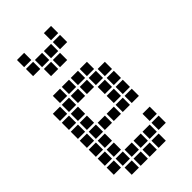

<svg xmlns="http://www.w3.org/2000/svg" viewBox="-203 -703 757 757"><g transform="rotate(-45 175.0 -325.0)"><path d="M55 -45V-5H95V-45ZM105 -45V-5H145V-45ZM155 -45V-5H195V-45ZM205 -45V-5H245V-45ZM5 -95V-55H45V-95ZM55 -95V-55H95V-95ZM105 -95V-55H145V-95ZM155 -95V-55H195V-95ZM205 -95V-55H245V-95ZM255 -95V-55H295V-95ZM55 -445V-405H95V-445ZM105 -445V-405H145V-445ZM155 -445V-405H195V-445ZM205 -445V-405H245V-445ZM5 -395V-355H45V-395ZM5 -345V-305H45V-345ZM5 -295V-255H45V-295ZM5 -245V-205H45V-245ZM5 -195V-155H45V-195ZM5 -145V-105H45V-145ZM55 -395V-355H95V-395ZM55 -345V-305H95V-345ZM55 -295V-255H95V-295ZM55 -245V-205H95V-245ZM55 -195V-155H95V-195ZM55 -145V-105H95V-145ZM105 -245V-205H145V-245ZM155 -245V-205H195V-245ZM205 -245V-205H245V-245ZM255 -245V-205H295V-245ZM205 -395V-355H245V-395ZM205 -345V-305H245V-345ZM205 -295V-255H245V-295ZM255 -395V-355H295V-395ZM255 -345V-305H295V-345ZM255 -295V-255H295V-295ZM255 -145V-105H295V-145ZM155 -395V-355H195V-395ZM105 -395V-355H145V-395ZM105 -595V-555H145V-595ZM105 -545V-505H145V-545ZM155 -545V-505H195V-545ZM155 -595V-555H195V-595ZM55 -595V-555H95V-595ZM55 -645V-605H95V-645ZM205 -595V-555H245V-595ZM205 -645V-605H245V-645Z"/></g></svg>

Font: Nose Transport 13 Square
Style: Regular
Weight: 400
Designer: Nico Rohrbach
Foundry: Nose
Version: Version 1.400;Glyphs 3.2.3 (3260)